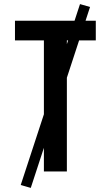

<svg xmlns="http://www.w3.org/2000/svg" viewBox="-20 -836 540 936"><path d="M194 0V-639H53V-735H447V-639H306V0ZM130 80 81 66 370 -816 419 -802Z"/></svg>

Font: Iosevka Term
Style: Bold
Weight: 700
Monospace: yes
Designer: Belleve Invis
Foundry: Belleve Invis
Version: Version 30.0.1